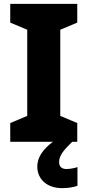

<svg xmlns="http://www.w3.org/2000/svg" viewBox="-20 -800 453 994"><path d="M286 39C286 6 309 -23 354 -66H380V-163L292 -200V-646L380 -683V-780H33V-683L121 -646V-200L33 -163V-66H254C200 -26 173 17 173 62C173 129 225 174 301 174C335 174 360 169 381 162V65C368 70 343 75 324 75C301 75 286 64 286 39Z"/></svg>

Font: Noto Sans Malayalam UI ExtraBold
Style: Regular
Weight: 800
Designer: Jelle Bosma - Monotype Design Team
Foundry: Monotype Imaging Inc.
Version: Version 2.104